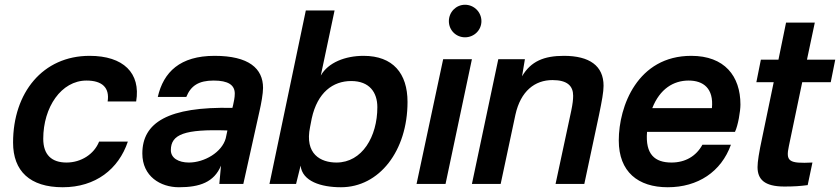

<svg xmlns="http://www.w3.org/2000/svg" viewBox="-20 -774 3535 808"><path d="M357 -539C160 -539 35 -384 35 -174C35 -54 106 14 244 14C382 14 479 -62 518 -178H397C376 -125 321 -90 260 -90C198 -90 162 -122 162 -190C162 -323 238 -435 344 -435C410 -435 442 -405 433 -347H553C573 -467 499 -539 357 -539Z M883 -539C738 -539 668 -471 644 -366H764C783 -413 816 -435 879 -435C941 -435 968 -416 968 -380C968 -362 964 -347 961 -332L958 -320C687 -326 579 -258 579 -128C579 -32 655 14 733 14C820 14 881 -7 910 -77L903 0H1004L1072 -306C1079 -336 1087 -380 1087 -404C1087 -486 1027 -539 883 -539ZM699 -142C699 -209 757 -231 937 -225L930 -192C914 -133 840 -90 775 -90C731 -90 699 -109 699 -142Z M1388 -730H1267L1114 0H1226L1245 -77C1252 -11 1331 14 1415 14C1576 14 1695 -139 1695 -345C1695 -465 1634 -539 1510 -539C1433 -539 1361 -511 1330 -456ZM1285 -240 1292 -276C1316 -385 1381 -433 1458 -433C1535 -433 1568 -385 1568 -323C1568 -199 1504 -90 1396 -90C1330 -90 1261 -125 1285 -240Z M1966 -525H1845L1733 0H1855ZM1869 -685C1869 -647 1899 -617 1937 -617C1975 -617 2006 -647 2006 -685C2006 -723 1975 -754 1937 -754C1899 -754 1869 -723 1869 -685Z M2189 -525H2077L1966 0H2087L2149 -291C2171 -391 2231 -437 2305 -437C2368 -437 2392 -412 2392 -371C2392 -355 2390 -337 2384 -308L2318 0H2439L2501 -291C2513 -349 2520 -387 2520 -413C2520 -497 2461 -539 2353 -539C2269 -539 2214 -516 2177 -453Z M2889 -539C2663 -539 2584 -327 2584 -183C2584 -51 2665 14 2790 14C2917 14 3015 -51 3056 -165H2936C2910 -117 2864 -90 2806 -90C2736 -90 2695 -124 2703 -219H3073C3086 -246 3096 -306 3096 -334C3096 -454 3029 -539 2889 -539ZM2725 -319C2757 -400 2814 -435 2878 -435C2940 -435 2984 -402 2976 -319Z M3300 -160 3356 -428H3476L3495 -523H3376L3409 -679H3288L3256 -523H3182L3163 -428H3236L3188 -197C3174 -132 3168 -93 3168 -71C3168 -20 3196 11 3281 11C3322 11 3349 9 3379 5L3399 -90C3299 -85 3286 -95 3300 -160Z"/></svg>

Font: Nacelle SemiBold
Style: Italic
Weight: 600
Italic angle: -12°
Designer: Sora Sagano
Foundry: Sora Sagano
Version: Version 1.000;FEAKit 1.0